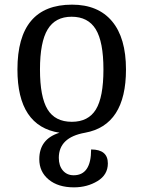

<svg xmlns="http://www.w3.org/2000/svg" viewBox="-20 -566 617 826"><path d="M298 240Q355 240 399.5 213Q444 186 444 137Q444 77 372 77Q372 188 297 188Q268 188 250.5 167.5Q233 147 233 113Q233 25 346 5Q522 -27 522 -267Q522 -403 462 -474.5Q402 -546 290 -546Q55 -546 55 -267Q55 -23 236 5Q149 32 149 119Q149 173 189.5 206.5Q230 240 298 240ZM289 -42Q217 -42 184.5 -95.5Q152 -149 152 -267Q152 -385 185 -439.5Q218 -494 288 -494Q359 -494 392 -440Q425 -386 425 -267Q425 -148 392.5 -95Q360 -42 289 -42Z"/></svg>

Font: Noto Serif Georgian
Style: Regular
Weight: 400
Designer: Monotype Design Team
Foundry: Monotype Imaging Inc.
Version: Version 1.901